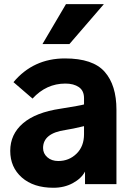

<svg xmlns="http://www.w3.org/2000/svg" viewBox="-20 -887 633 925"><path d="M187.5 -173.8Q187.5 -147.5 208 -129.4Q228.5 -111.3 260.7 -111.3Q312.5 -111.3 348.6 -146.5Q384.8 -181.6 384.8 -240.2V-279.3Q328.1 -265.6 294.9 -260.7Q187.5 -245.1 187.5 -173.8ZM29.3 -160.2Q29.3 -240.2 90.8 -293Q152.3 -345.7 271.5 -363.3Q369.1 -378.9 384.8 -383.8V-414.1Q384.8 -450.2 359.9 -467.3Q335 -484.4 294.9 -484.4Q203.1 -484.4 136.7 -412.1L44.9 -491.2Q140.6 -605.5 293 -605.5Q427.7 -605.5 484.4 -541Q541 -476.6 541 -358.4V0H389.6V-60.5Q372.1 -27.3 331.1 -4.9Q290 17.6 237.3 17.6Q141.6 17.6 85.4 -31.7Q29.3 -81.1 29.3 -160.2ZM184.6 -674.8 297.9 -867.2H480.5L314.5 -674.8Z"/></svg>

Font: Gothic A1 Black
Style: Regular
Weight: 900
Version: Version 2.50